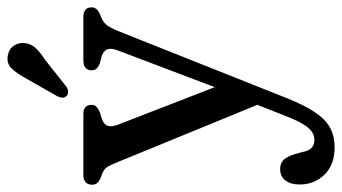

<svg xmlns="http://www.w3.org/2000/svg" viewBox="-227 -457 926 520"><g transform="rotate(-90 236.0 -197.0)"><path d="M271.7 -48 215 44.1 53.9 -348.9Q46.4 -367.4 39.6 -374.5Q32.8 -381.6 13 -387.8Q3.1 -393 -0.6 -397.9Q-4.3 -402.9 -4.3 -410.3Q-4.3 -421.7 2.5 -428Q9.2 -434.2 20.7 -434.2H188.1Q199.5 -434.2 205.8 -428.6Q212 -422.9 212 -412.3Q212 -404.2 207.3 -399.2Q202.5 -394.2 191.7 -389.6L175.5 -384.7Q159.4 -379.5 155.5 -368.7Q151.5 -358 158.7 -339.6ZM181.7 114 222.3 11.3 243.2 -34.2 359.6 -341.4Q365.9 -358.4 362.6 -368.8Q359.2 -379.3 343.1 -384.9L324.5 -389.6Q314.1 -393.9 309.9 -398.7Q305.6 -403.6 305.6 -412.3Q305.6 -422.6 312.4 -428.4Q319.2 -434.2 331.6 -434.2H450.9Q462.7 -434.2 469.4 -428.6Q476.1 -422.9 476.1 -412.3Q476.1 -404.9 472.2 -399.8Q468.3 -394.8 458 -389.4Q438.4 -382.6 430.1 -373.2Q421.8 -363.8 412.3 -341L230.8 115.4Q211 164.9 191.7 193.4Q172.4 222 149.7 234.1Q127 246.2 97 246.2Q49.3 246.2 22.8 218.7Q-3.7 191.2 -3.7 151.6Q-3.7 126.8 7.4 112.7Q18.6 98.7 38.3 98.7Q53 98.7 62.4 107.4Q71.7 116.2 78.9 139.4L83.9 157.5Q87.3 176.8 95.8 184.1Q104.2 191.5 117.5 191.5Q129.3 191.5 139.7 184.3Q150 177.1 160.3 160Q170.5 142.9 181.7 114ZM282.3 -587.2Q296.2 -613.5 310.4 -628.3Q324.5 -643 346.3 -638.7Q363.8 -635.7 372.9 -621.4Q381.9 -607.1 379 -590.8Q376.4 -574.4 365.1 -562.5Q353.7 -550.5 333.8 -537.8L260.3 -479.5Q254.1 -475.7 247.1 -475.6Q240.1 -475.5 235.7 -480.3Q230.3 -486 231.6 -493.1Q232.9 -500.1 236.5 -506.9Z"/></g></svg>

Font: Fraunces 144pt S100 Black
Style: Regular
Weight: 900
Version: Version 1.000